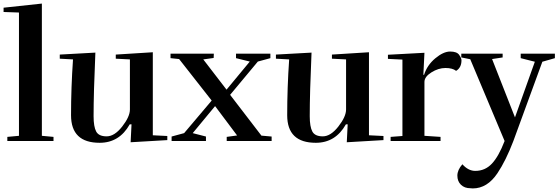

<svg xmlns="http://www.w3.org/2000/svg" viewBox="-21 -788 3121 1073"><path d="M278 0H20V-23L85 -29V-718L-1 -721V-745L213 -768V-29L278 -23Z M502 -139Q502 -80 516.5 -53Q531 -26 575 -26Q619 -26 662 -81Q705 -136 705 -176V-456L626 -460V-483L833 -496V-32L914 -28V-5L709 7L714 -93H704Q646 10 536 10Q376 10 376 -144Q376 -298 387 -456L313 -460V-483L512 -494Q502 -268 502 -139Z M1130 0H938V-25L1008 -44L1162 -226L980 -458L932 -463V-488H1174L1173 -464L1115 -456L1245 -287L1375 -444L1298 -463V-488H1490V-463L1420 -444L1265 -258L1440 -30L1497 -25V0H1246V-23L1304 -31L1181 -195L1056 -44L1130 -25Z M1710 -139Q1710 -80 1724.5 -53Q1739 -26 1783 -26Q1827 -26 1870 -81Q1913 -136 1913 -176V-456L1834 -460V-483L2041 -496V-32L2122 -28V-5L1917 7L1922 -93H1912Q1854 10 1744 10Q1584 10 1584 -144Q1584 -298 1595 -456L1521 -460V-483L1720 -494Q1710 -268 1710 -139Z M2558 -451Q2558 -410 2528 -392Q2508 -408 2468.5 -408Q2429 -408 2390 -383.5Q2351 -359 2351 -330V-29L2441 -23V0H2162V-23L2228 -28V-455L2147 -459V-482L2351 -493L2345 -370H2349Q2366 -424 2411.5 -462Q2457 -500 2494.5 -500Q2532 -500 2545 -481.5Q2558 -463 2558 -451Z M2889 -488H3080V-463L3010 -443L2848 0Q2806 110 2759 180Q2702 265 2621 265Q2615 265 2608 264Q2575 264 2555 244.5Q2535 225 2535 193.5Q2535 162 2563 130Q2596 167 2635 167Q2690 167 2728 126.5Q2766 86 2799 0L2607 -457L2557 -467V-488H2788V-467L2729 -458L2857 -132L2968 -443L2889 -463Z"/></svg>

Font: Rufina
Style: Bold
Weight: 700
Designer: Martin Sommaruga
Foundry: Martin Sommaruga
Version: Version 1.001